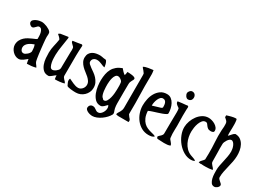

<svg xmlns="http://www.w3.org/2000/svg" viewBox="-40 -1389 3006 2241"><g transform="rotate(30 1462.5 -268.0)"><path d="M152 -511Q166 -511 185.5 -506.5Q205 -502 224 -494Q243 -486 259.5 -475.5Q276 -465 284 -453Q288 -447 289 -438.5Q290 -430 290 -421Q290 -412 289 -403Q288 -394 288 -387Q288 -378 289.5 -354Q291 -330 294.5 -299Q298 -268 301.5 -233Q305 -198 309.5 -167Q314 -136 317.5 -112.5Q321 -89 324 -80Q330 -61 342.5 -46.5Q355 -32 363 -15Q334 -7 304 -3.5Q274 0 244 0Q240 -14 238 -29Q236 -44 233 -58Q221 -49 209.5 -39Q198 -29 185.5 -20.5Q173 -12 159 -6Q145 0 130 0Q107 0 85 -11Q63 -22 46.5 -40Q30 -58 20.5 -80Q11 -102 11 -125Q12 -160 26 -186Q40 -212 60.5 -231Q81 -250 105.5 -263Q130 -276 151.5 -285.5Q173 -295 188.5 -301.5Q204 -308 208 -314Q208 -328 207.5 -350.5Q207 -373 202 -394.5Q197 -416 186 -431.5Q175 -447 154 -447Q144 -447 136 -439.5Q128 -432 120 -423.5Q112 -415 103.5 -407.5Q95 -400 83 -400Q75 -400 66.5 -404Q58 -408 51.5 -414.5Q45 -421 41 -429Q37 -437 37 -446Q37 -462 50.5 -474Q64 -486 82 -494.5Q100 -503 119.5 -507Q139 -511 152 -511ZM103 -139Q103 -119 114.5 -102Q126 -85 149 -85Q159 -85 172 -92.5Q185 -100 196.5 -110.5Q208 -121 216 -133.5Q224 -146 224 -157Q224 -179 221 -200Q218 -221 210 -241Q193 -235 174 -226Q155 -217 139.5 -205Q124 -193 113.5 -176.5Q103 -160 103 -139Z M572 -499Q601 -502 630.5 -507Q660 -512 689 -517L700 -506Q695 -438 694 -371Q693 -303 693.5 -236Q694 -169 693 -101Q693 -88 699 -78Q705 -68 713.5 -59.5Q722 -51 730.5 -42Q739 -33 742 -21Q713 -13 681.5 -9.5Q650 -6 618 -6Q612 -31 612 -57Q603 -52 592.5 -43Q582 -34 571 -25Q560 -16 549.5 -9.5Q539 -3 530 -3Q485 -3 459.5 -28Q434 -53 420.5 -90Q407 -127 404 -168Q401 -209 401 -242Q402 -293 413 -338Q424 -383 432 -433Q424 -449 411 -460.5Q398 -472 385 -484Q394 -493 408 -499Q433 -502 457.5 -506.5Q482 -511 507 -514L514 -506Q506 -444 495 -382Q484 -320 482 -258Q482 -244 482.5 -215.5Q483 -187 488.5 -158.5Q494 -130 505 -108.5Q516 -87 537 -87Q546 -87 558.5 -92.5Q571 -98 582.5 -107Q594 -116 602.5 -126Q611 -136 613 -145Q615 -153 615 -163.5Q615 -174 615 -183L618 -370Q619 -384 619.5 -398.5Q620 -413 618 -426Q617 -436 609.5 -444Q602 -452 593.5 -459.5Q585 -467 578 -475Q571 -483 571 -494Z M937 -512Q951 -512 964 -509Q977 -506 990 -504Q1000 -502 1010 -502.5Q1020 -503 1027 -493Q1037 -477 1042.5 -456Q1048 -435 1050 -416Q1034 -418 1021 -423.5Q1008 -429 994.5 -434.5Q981 -440 966.5 -444.5Q952 -449 934 -449Q907 -449 889 -434Q871 -419 871 -391Q871 -376 885 -362.5Q899 -349 920 -334Q941 -319 966 -301.5Q991 -284 1012 -261Q1033 -238 1047 -209Q1061 -180 1060 -142Q1060 -111 1047 -84Q1034 -57 1013 -37Q992 -17 964.5 -5.5Q937 6 906 6Q897 6 878.5 5.5Q860 5 840 2.5Q820 0 803.5 -4Q787 -8 784 -15Q777 -31 769.5 -46Q762 -61 762 -79Q763 -85 764 -91Q765 -97 768 -102Q784 -95 800 -87Q816 -79 832.5 -72Q849 -65 866 -60Q883 -55 902 -55Q918 -55 931.5 -62.5Q945 -70 955 -81.5Q965 -93 970.5 -107.5Q976 -122 976 -136Q976 -162 962.5 -183Q949 -204 928.5 -222.5Q908 -241 883.5 -259Q859 -277 838.5 -298Q818 -319 804 -345Q790 -371 791 -404Q792 -435 805 -456Q818 -477 838.5 -489.5Q859 -502 884.5 -507Q910 -512 937 -512Z M1239 -515Q1253 -498 1267.5 -483Q1282 -468 1300 -456Q1303 -468 1306 -480Q1309 -492 1309 -504Q1318 -504 1336 -503.5Q1354 -503 1373 -500Q1392 -497 1405.5 -491Q1419 -485 1419 -474Q1419 -464 1414.5 -456.5Q1410 -449 1405 -439.5Q1400 -430 1395 -417.5Q1390 -405 1390 -386Q1388 -329 1389 -272Q1390 -215 1389 -158Q1389 -145 1389 -128.5Q1389 -112 1390.5 -95.5Q1392 -79 1395 -63.5Q1398 -48 1403 -36Q1406 -28 1409 -20Q1412 -12 1412 -3Q1412 5 1409 11Q1396 36 1373.5 60Q1351 84 1323.5 103.5Q1296 123 1265.5 135Q1235 147 1207 147Q1196 147 1179.5 143.5Q1163 140 1148 133Q1133 126 1122 115.5Q1111 105 1111 90Q1112 69 1125 55.5Q1138 42 1159 42Q1175 42 1185.5 47.5Q1196 53 1204.5 59.5Q1213 66 1222.5 71.5Q1232 77 1247 77Q1263 77 1276 67.5Q1289 58 1298.5 44Q1308 30 1313.5 14Q1319 -2 1319 -16Q1321 -38 1308 -58Q1299 -51 1291 -41.5Q1283 -32 1274 -24Q1265 -16 1254.5 -10Q1244 -4 1232 -4Q1187 -4 1159 -32.5Q1131 -61 1115 -102Q1099 -143 1093 -188.5Q1087 -234 1088 -268Q1089 -312 1096.5 -350Q1104 -388 1121 -419.5Q1138 -451 1167 -475Q1196 -499 1239 -515ZM1178 -265Q1178 -250 1178.5 -225Q1179 -200 1182.5 -174Q1186 -148 1193 -126Q1200 -104 1214 -95Q1218 -89 1223.5 -84Q1229 -79 1237 -79Q1259 -79 1272.5 -102Q1286 -125 1293.5 -155Q1301 -185 1303.5 -215Q1306 -245 1306 -260Q1306 -269 1306.5 -286Q1307 -303 1306.5 -320.5Q1306 -338 1304 -353.5Q1302 -369 1296 -376Q1287 -387 1271.5 -397Q1256 -407 1241 -407Q1221 -407 1208.5 -390Q1196 -373 1189.5 -350Q1183 -327 1180.5 -303Q1178 -279 1178 -265Z M1562 -675Q1567 -649 1568 -626Q1569 -603 1568 -577Q1566 -462 1569.5 -348.5Q1573 -235 1571 -120Q1571 -109 1571 -94.5Q1571 -80 1581 -73Q1589 -59 1602 -46.5Q1615 -34 1614 -17Q1614 -12 1612 -4H1477Q1460 -4 1441 -11Q1445 -28 1452.5 -39.5Q1460 -51 1466.5 -62.5Q1473 -74 1478.5 -88.5Q1484 -103 1484 -127V-345Q1485 -399 1484 -453Q1483 -507 1484 -562Q1484 -571 1482.5 -580Q1481 -589 1473 -595Q1465 -609 1453.5 -620.5Q1442 -632 1434 -646Q1445 -653 1461.5 -658Q1478 -663 1496 -666Q1514 -669 1531 -671Q1548 -673 1562 -675Z M1840 -512Q1874 -512 1898 -493.5Q1922 -475 1937 -447Q1952 -419 1959 -386.5Q1966 -354 1966 -327Q1966 -316 1956 -310Q1932 -296 1905 -286.5Q1878 -277 1850 -268Q1822 -259 1794.5 -250.5Q1767 -242 1742 -230Q1745 -176 1760.5 -141Q1776 -106 1798 -84.5Q1820 -63 1845.5 -52Q1871 -41 1894.5 -35Q1918 -29 1936 -24Q1954 -19 1962 -11Q1947 3 1927.5 7Q1908 11 1888 11Q1835 11 1792.5 -12.5Q1750 -36 1720 -74.5Q1690 -113 1674 -160.5Q1658 -208 1658 -256Q1658 -298 1667.5 -343Q1677 -388 1699 -425.5Q1721 -463 1755.5 -487.5Q1790 -512 1840 -512ZM1751 -315V-306L1861 -339Q1864 -343 1868 -345Q1872 -347 1876 -350Q1876 -364 1875 -380.5Q1874 -397 1869 -411Q1864 -425 1853.5 -434.5Q1843 -444 1824 -444Q1805 -444 1791.5 -429.5Q1778 -415 1769 -394.5Q1760 -374 1755.5 -352Q1751 -330 1751 -315Z M2080 -686Q2105 -686 2118.5 -669Q2132 -652 2131 -629Q2130 -606 2116.5 -592.5Q2103 -579 2079 -579Q2070 -579 2061.5 -585Q2053 -591 2046.5 -600Q2040 -609 2036.5 -619Q2033 -629 2033 -638Q2034 -654 2048.5 -670Q2063 -686 2080 -686ZM2100 -513Q2104 -516 2110 -516Q2120 -514 2126 -508Q2128 -498 2126.5 -488Q2125 -478 2125 -468Q2124 -426 2123.5 -384Q2123 -342 2125 -300Q2127 -249 2124.5 -194.5Q2122 -140 2129 -89Q2130 -79 2137 -70.5Q2144 -62 2152 -53Q2160 -44 2167 -33.5Q2174 -23 2175 -11Q2156 -3 2135 -1Q2114 1 2092 1Q2070 1 2048.5 -1Q2027 -3 2007 -3Q1998 -3 1993.5 -12.5Q1989 -22 1990 -30Q1997 -39 2005.5 -46Q2014 -53 2021.5 -60.5Q2029 -68 2034.5 -77Q2040 -86 2040 -99Q2041 -170 2041 -240.5Q2041 -311 2043 -383Q2043 -395 2042 -410.5Q2041 -426 2037 -437Q2029 -443 2020.5 -448.5Q2012 -454 2004.5 -460.5Q1997 -467 1992 -475Q1987 -483 1987 -494V-500Q2015 -505 2043 -507.5Q2071 -510 2100 -513Z M2400 -515Q2419 -515 2442.5 -508.5Q2466 -502 2487 -489.5Q2508 -477 2522 -459Q2536 -441 2536 -419Q2536 -402 2523 -396.5Q2510 -391 2496 -391Q2469 -391 2455 -401.5Q2441 -412 2432.5 -424Q2424 -436 2416 -446.5Q2408 -457 2393 -457Q2366 -457 2349 -436.5Q2332 -416 2321.5 -387.5Q2311 -359 2306.5 -328.5Q2302 -298 2302 -279Q2301 -242 2308.5 -204.5Q2316 -167 2332 -134Q2348 -101 2373.5 -74.5Q2399 -48 2435 -33Q2453 -25 2473.5 -19.5Q2494 -14 2511 0Q2500 8 2487.5 11Q2475 14 2463 14Q2410 14 2363 -13.5Q2316 -41 2280.5 -84Q2245 -127 2224.5 -179Q2204 -231 2205 -281Q2206 -320 2220.5 -361Q2235 -402 2260.5 -436.5Q2286 -471 2321.5 -493Q2357 -515 2400 -515Z M2560 -642Q2573 -646 2588 -650.5Q2603 -655 2618.5 -659Q2634 -663 2649.5 -665.5Q2665 -668 2678 -668Q2685 -668 2688 -663Q2691 -658 2691 -653Q2695 -628 2695.5 -602Q2696 -576 2695.5 -549.5Q2695 -523 2694 -496.5Q2693 -470 2696 -445Q2713 -460 2727 -478Q2741 -496 2762 -507Q2805 -507 2833 -486.5Q2861 -466 2878 -434.5Q2895 -403 2901.5 -365.5Q2908 -328 2907 -293Q2906 -253 2898 -213.5Q2890 -174 2880.5 -135Q2871 -96 2863 -57Q2855 -18 2855 21Q2855 34 2864 44Q2873 54 2883.5 62.5Q2894 71 2903 80Q2912 89 2912 99Q2912 108 2906.5 117.5Q2901 127 2892.5 134Q2884 141 2874 145.5Q2864 150 2855 150Q2826 150 2811 128.5Q2796 107 2789 77.5Q2782 48 2781 17Q2780 -14 2780 -33Q2780 -62 2786.5 -95.5Q2793 -129 2801 -164Q2809 -199 2815.5 -235Q2822 -271 2822 -305Q2822 -318 2818.5 -338Q2815 -358 2807 -377Q2799 -396 2786.5 -409.5Q2774 -423 2758 -423Q2746 -423 2734 -413Q2722 -403 2712.5 -388.5Q2703 -374 2696.5 -358.5Q2690 -343 2690 -332Q2688 -273 2690.5 -215Q2693 -157 2692 -97Q2692 -83 2698.5 -72.5Q2705 -62 2714 -52.5Q2723 -43 2731.5 -33Q2740 -23 2743 -11Q2720 -6 2696.5 -4Q2673 -2 2650 -2Q2636 -2 2621.5 -2Q2607 -2 2593 -4Q2585 -1 2575 -3Q2565 -5 2556 -7Q2563 -27 2578.5 -41.5Q2594 -56 2605 -73L2607 -150Q2608 -228 2602.5 -307Q2597 -386 2601 -464Q2601 -477 2603 -489.5Q2605 -502 2605 -515Q2605 -538 2604.5 -551Q2604 -564 2600 -574Q2596 -584 2586.5 -593Q2577 -602 2560 -617Z"/></g></svg>

Font: Teutonic
Style: Regular
Weight: 400
Designer: Peter Wiegel
Foundry: Peter Wiegel
Version: 1.000